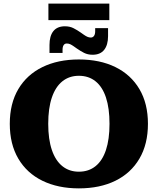

<svg xmlns="http://www.w3.org/2000/svg" viewBox="-20 -1024 870 1059"><path d="M415 15Q300 15 214 -27Q128 -69 81 -149Q34 -229 34 -341Q34 -453 81 -532.5Q128 -612 214 -654Q300 -696 415 -696Q531 -696 616.5 -654Q702 -612 749 -532.5Q796 -453 796 -341Q796 -229 749 -149Q702 -69 616.5 -27Q531 15 415 15ZM415 -77Q469 -77 507 -107.5Q545 -138 564.5 -197Q584 -256 584 -341Q584 -427 564.5 -486Q545 -545 507 -575.5Q469 -606 415 -606Q362 -606 324 -575.5Q286 -545 266 -486Q246 -427 246 -341Q246 -256 266 -197Q286 -138 324 -107.5Q362 -77 415 -77ZM491 -722Q464 -722 443.5 -732.5Q423 -743 403 -757L386 -769L426 -844L443 -832Q453 -825 462 -821Q471 -817 481 -817Q492 -817 498.5 -826Q505 -835 505 -852V-869H576V-825Q576 -776 554.5 -749Q533 -722 491 -722ZM253 -776Q253 -826 274.5 -852.5Q296 -879 338 -879Q365 -879 385.5 -868.5Q406 -858 426 -844L443 -832L403 -757L386 -769Q376 -776 367.5 -780Q359 -784 348 -784Q337 -784 331 -775Q325 -766 325 -749V-732H253ZM247 -913V-1004H583V-913Z"/></svg>

Font: Montagu Slab 144pt
Style: Bold
Weight: 700
Designer: Florian Karsten
Foundry: Florian Karsten
Version: Version 1.000